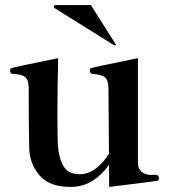

<svg xmlns="http://www.w3.org/2000/svg" viewBox="-20 -725 679 756"><path d="M606 -23Q606 -15 599 -13Q590 -11 410 11L409 -76Q383 -38 345 -13.5Q307 11 257 11Q175 11 136 -34Q97 -79 95 -142Q93 -222 93 -381Q92 -413 77.5 -423Q63 -433 29 -434Q20 -435 20 -448Q20 -456 26 -457Q36 -461 209 -496Q206 -373 206 -283Q206 -189 208 -151Q212 -101 230.5 -70Q249 -39 294 -39Q326 -39 356 -60.5Q386 -82 409 -120L407 -380Q406 -412 391.5 -422Q377 -432 343 -434Q334 -435 334 -450Q334 -456 340 -457Q350 -461 523 -496V-84Q523 -40 573 -36L589 -37Q606 -37 606 -23ZM429 -547 432 -546Q433 -546 434.5 -547Q436 -548 436 -549L434 -553L338 -705H199Q192 -705 192 -698Q192 -696 195 -693Z"/></svg>

Font: Shippori Mincho
Style: Bold
Weight: 700
Designer: FONTDASU
Foundry: FONTDASU / Google Inc. / but / Adobe
Version: Version 3.110; ttfautohint (v1.8.3)